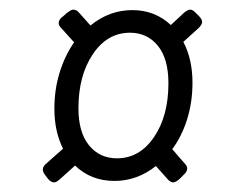

<svg xmlns="http://www.w3.org/2000/svg" viewBox="-20 -521 497 399"><path d="M93 -142Q86 -142 80 -149L74 -157Q69 -163 69 -169Q69 -175 76 -181L111 -212Q93 -248 93 -295Q93 -335 104 -370.5Q115 -406 134 -433L107 -463Q102 -468 102 -473Q102 -481 111 -487L119 -494Q128 -501 132 -501Q139 -501 144 -495L168 -468Q207 -500 255 -500Q302 -500 335 -469L363 -495Q371 -501 375 -501Q381 -501 387 -494L394 -487Q400 -481 400 -475Q400 -470 393 -463L361 -434Q380 -398 380 -349Q380 -309 369 -273.5Q358 -238 338 -211L364 -181Q369 -176 369 -171Q369 -164 361 -157L353 -149Q345 -142 340 -142Q334 -142 328 -149L304 -176Q265 -145 218 -145Q169 -145 136 -177L105 -149Q97 -142 93 -142ZM223 -192Q270 -192 300 -236Q330 -280 330 -348Q330 -399 308 -426Q286 -453 250 -453Q203 -453 173 -408.5Q143 -364 143 -296Q143 -246 165 -219Q187 -192 223 -192Z"/></svg>

Font: Asap Condensed Condensed Light
Style: Italic
Weight: 300
Width: 3
Italic angle: -6°
Designer: Pablo Cosgaya
Foundry: Omnibus-Type
Version: Version 3.001; ttfautohint (v1.8.4.7-5d5b)